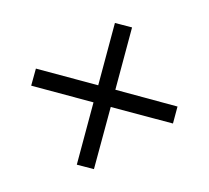

<svg xmlns="http://www.w3.org/2000/svg" viewBox="-121 -850 1075 989"><g transform="rotate(-30 416.5 -355.0)"><path d="M182 -56 117 -120 352 -355 117 -590 182 -654 417 -419 652 -654 717 -590 482 -355 716 -120 652 -56 417 -290Z"/></g></svg>

Font: Zen Kaku Gothic Antique Black
Style: Regular
Weight: 900
Designer: Yoshimichi Ohira
Foundry: Positype
Version: Version 1.001